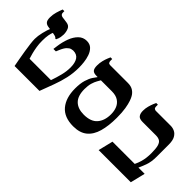

<svg xmlns="http://www.w3.org/2000/svg" viewBox="-23 -1068 1549 1549"><g transform="rotate(45 751.5 -293.5)"><path d="M116 0Q110 -30 103.5 -67.5Q97 -105 90.5 -144Q84 -183 80 -216.5Q76 -250 76 -270Q76 -303 86.5 -347Q97 -391 110 -421L146 -410Q139 -394 134 -368Q129 -342 129 -300Q129 -266 134 -234.5Q139 -203 146 -176Q153 -149 160 -127H404Q421 -176 432.5 -221.5Q444 -267 444 -311Q444 -364 424.5 -393.5Q405 -423 362 -423Q356 -423 342 -419.5Q328 -416 311.5 -399.5Q295 -383 279 -345L268 -319H240L245 -356Q252 -408 269 -453.5Q286 -499 315 -527.5Q344 -556 385 -556Q421 -556 442.5 -535Q464 -514 475 -482Q486 -450 489.5 -417Q493 -384 493 -359Q493 -295 480 -237Q467 -179 445.5 -121.5Q424 -64 400 0ZM191 -389Q187 -397 175 -401Q163 -405 134 -409L86 -416Q64 -419 52 -432.5Q40 -446 40 -479Q40 -511 49 -541.5Q58 -572 68 -597H87V-578Q87 -568 93.5 -561Q100 -554 112 -552L163 -545Q195 -541 206 -515.5Q217 -490 217 -460Q217 -448 214 -429.5Q211 -411 200 -389Z M794 10Q691 10 640 -50.5Q589 -111 589 -217Q589 -275 601 -314Q613 -353 628.5 -376Q644 -399 652 -409V-427H690V-411Q685 -402 674 -383Q663 -364 654.5 -335.5Q646 -307 646 -268Q646 -190 683 -153.5Q720 -117 788 -117Q868 -117 905 -160Q942 -203 942 -275Q942 -314 929 -344.5Q916 -375 888 -393Q860 -411 815 -411H639Q607 -411 595 -425.5Q583 -440 583 -473Q583 -503 589.5 -528.5Q596 -554 603.5 -572Q611 -590 614 -597H633V-576Q633 -566 638 -558Q643 -550 657 -550H859Q896 -550 919.5 -534.5Q943 -519 956 -495Q963 -484 972 -458.5Q981 -433 988 -391.5Q995 -350 995 -288Q995 -196 976 -129Q957 -62 913 -26Q869 10 794 10Z M1075 0 1106 -127H1360Q1374 -157 1381 -181.5Q1388 -206 1391 -230.5Q1394 -255 1394 -284Q1394 -335 1386.5 -362.5Q1379 -390 1362 -400.5Q1345 -411 1317 -411H1165Q1129 -411 1116 -428.5Q1103 -446 1103 -477Q1103 -505 1110 -530Q1117 -555 1124.5 -573.5Q1132 -592 1135 -597H1154V-575Q1154 -561 1162 -555.5Q1170 -550 1177 -550H1347Q1371 -550 1393 -539.5Q1415 -529 1429.5 -503.5Q1444 -478 1444 -431V-294Q1444 -232 1428 -190Q1412 -148 1402 -127H1473L1442 0Z"/></g></svg>

Font: Frank Ruhl Libre Medium
Style: Regular
Weight: 500
Designer: Yanek Iontef
Foundry: Fontef
Version: Version 6.004